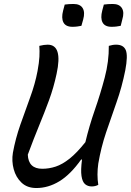

<svg xmlns="http://www.w3.org/2000/svg" viewBox="-20 -931 659 967"><path d="M163 16Q117 16 88.5 -11Q60 -38 49 -79Q38 -120 45 -162Q58 -233 82.5 -303Q107 -373 132 -441Q157 -509 169 -573Q177 -616 178.5 -645.5Q180 -675 178 -700Q202 -706 220 -706Q297 -706 265 -559Q250 -489 227 -426.5Q204 -364 177 -298.5Q150 -233 120 -152Q123 -81 193 -81Q227 -81 260.5 -92Q294 -103 330.5 -132Q367 -161 410 -215Q429 -295 457.5 -377Q486 -459 507.5 -540.5Q529 -622 528 -700Q539 -703 547 -704.5Q555 -706 565 -706Q602 -706 613.5 -678.5Q625 -651 611 -577Q594 -492 567 -416Q540 -340 514.5 -264.5Q489 -189 475 -107Q471 -79 471 -52Q471 -25 475 0Q460 8 442 8Q422 8 408.5 -3.5Q395 -15 390.5 -44.5Q386 -74 393 -127L389 -128Q335 -52 279 -18Q223 16 163 16ZM306 -908Q327 -911 350 -911Q384 -911 396.5 -890Q409 -869 399 -833L390 -801Q380 -799 369 -797.5Q358 -796 345 -796Q311 -796 299.5 -818Q288 -840 298 -878ZM503 -908Q524 -911 548 -911Q581 -911 594 -890Q607 -869 596 -833L588 -801Q578 -799 567 -797.5Q556 -796 542 -796Q508 -796 496.5 -818Q485 -840 495 -878Z"/></svg>

Font: Recursive Mn Csl St
Style: Italic
Weight: 400
Italic angle: -15°
Monospace: yes
Version: Version 1.079;hotconv 1.0.112;makeotfexe 2.5.65598; ttfautoh